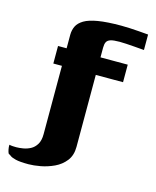

<svg xmlns="http://www.w3.org/2000/svg" viewBox="-166 -577 665 816"><g transform="rotate(15 167.0 -169.5)"><path d="M-54.1 145.5Q-56.2 144.2 -58.6 136Q-61 127.8 -62 118.6Q-63.1 109.3 -61.7 106.6Q-57.7 108.6 -47.2 109.1Q-36.7 109.6 -31.7 109.6Q-18.7 109.6 -1.8 106.8Q15 104 30.4 95.9Q45.8 87.8 56.2 70.9Q66.5 53.9 66.5 25.9Q66.5 -10.2 66.5 -37.9Q66.5 -65.6 66.5 -90.4Q66.5 -115.1 66.5 -141.1Q66.5 -167.1 66.5 -199.4Q66.5 -231.8 66.5 -274.8Q59.5 -274.8 48.1 -274.8Q36.7 -274.8 28.7 -274.8Q28.7 -276.8 28.7 -288Q28.7 -299.3 28.7 -313.4Q28.7 -327.4 28.7 -338.7Q28.7 -350 28.7 -352Q36.7 -352 48.1 -352Q59.5 -352 66.5 -352Q66.5 -367 66.5 -382Q66.5 -397 66.5 -412Q66.8 -432.8 75 -449.6Q83.2 -466.4 104.4 -479.2Q125.7 -491.9 164.8 -498.4Q203.9 -505 266.5 -505Q283.5 -505 303.9 -504Q324.2 -503 343.2 -501.5Q362.1 -500 373.9 -499Q385.8 -498 385.8 -498Q385.8 -468.8 385.8 -455Q385.8 -441.1 385.8 -436.6Q385.8 -432 385.8 -430Q385.8 -430 373.1 -431Q360.4 -432 342.2 -433.5Q323.9 -435 306.2 -436Q288.5 -437 277.5 -437Q250.5 -437 237.5 -432.8Q224.5 -428.5 220 -419.3Q215.5 -410.2 215.5 -394.5Q215.5 -383.2 215.5 -373.6Q215.5 -364 215.5 -352Q244.5 -352 275.9 -352Q307.4 -352 335.4 -352Q335.4 -350 335.4 -338.7Q335.4 -327.4 335.4 -313.4Q335.4 -299.3 335.4 -288Q335.4 -276.8 335.4 -274.8Q307.4 -274.8 275.9 -274.8Q244.5 -274.8 215.5 -274.8Q215.5 -202.8 215.5 -148.8Q215.5 -94.8 215.5 -49.7Q215.5 -4.5 215.5 41.8Q215.5 79.3 196.4 103.7Q177.3 128 148.4 141.5Q119.6 154.9 89.5 160.5Q59.4 166 37.2 166Q-1.1 166 -19.5 161.4Q-37.9 156.7 -44 151.6Q-50.1 146.5 -54.1 145.5Z"/></g></svg>

Font: Genos Thin
Style: Regular
Weight: 100
Designer: Robert E. Leuschke
Foundry: Robert E. Leuschke
Version: Version 1.010